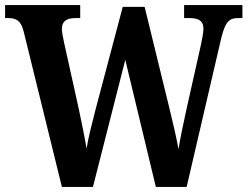

<svg xmlns="http://www.w3.org/2000/svg" viewBox="-20 -734 972 754"><path d="M73 -610 223 0H345L472 -499L592 0H713L849 -585C865 -651 882 -663 915 -663H932V-714H703V-663H723C761 -663 779 -652 779 -621C779 -607 773 -577 769 -558L713 -308C700 -248 688 -193 681 -148C673 -193 660 -249 644 -314L548 -707H462L355 -303C340 -244 327 -195 320 -150C313 -193 300 -256 289 -308L232 -565C228 -583 223 -609 223 -620C223 -649 240 -663 275 -663H295V-714H0V-663H11C45 -663 62 -653 73 -610Z"/></svg>

Font: Noto Serif Devanagari Condensed
Style: Bold
Weight: 700
Width: 3
Designer: Universal Thirst, Indian Type Foundry and the Monotype Design Team
Foundry: Monotype Imaging Inc.
Version: Version 2.004